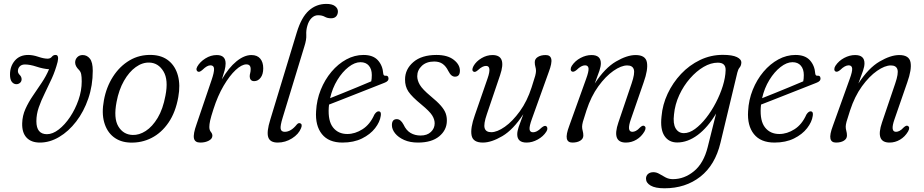

<svg xmlns="http://www.w3.org/2000/svg" viewBox="-20 -740 4852 1008"><path d="M467 -368.5Q467 -291 443.5 -222.5Q420 -154 380 -102Q340 -50 290.5 -20.8Q241 8.5 189.5 8.5Q143.5 8.5 119.2 -17.8Q95 -44 96.5 -93Q97.5 -132.5 113.5 -168Q129.5 -203.5 152.8 -237.5Q176 -271.5 199 -305.8Q222 -340 237.5 -376.5Q207 -378.5 172 -390Q137 -401.5 111 -401.5Q93.5 -401.5 83.8 -391.5Q74 -381.5 74 -366.5Q74 -356.5 83 -347Q93 -337.5 93.5 -324.5Q93.5 -312.5 85.2 -305.2Q77 -298 66 -298Q52 -298 42.2 -310.2Q32.5 -322.5 32.5 -348.5Q32.5 -392 58 -421.8Q83.5 -451.5 128 -451.5Q152.5 -451.5 181.2 -441.8Q210 -432 230 -432Q244.5 -432 252.2 -442Q260 -452 273 -451.5Q290.5 -450.5 282.5 -415Q270.5 -369 252 -328.2Q233.5 -287.5 214.8 -249.8Q196 -212 183.5 -176Q171 -140 171 -103.5Q171 -35.5 226.5 -35.5Q256.5 -35.5 288.5 -60.2Q320.5 -85 347.8 -125.8Q375 -166.5 392 -215.2Q409 -264 409 -312.5Q409 -337 406.2 -350.5Q403.5 -364 394.5 -373Q374.5 -392.5 374.5 -412Q374.5 -428 385.5 -439.5Q396.5 -451 414 -451Q437 -451 452 -432Q467 -413 467 -368.5Z M777.5 -451.5Q831 -449.5 866 -420.8Q901 -392 914.2 -342.8Q927.5 -293.5 916 -230.5Q902 -151 865 -96.8Q828 -42.5 775.5 -15.8Q723 11 662 8.5Q611 6.5 576 -21Q541 -48.5 527 -97.8Q513 -147 525.5 -213.5Q538 -282.5 573 -337.2Q608 -392 660.2 -423Q712.5 -454 777.5 -451.5ZM675.5 -31.5Q710.5 -30 745.2 -52.5Q780 -75 807.8 -121.2Q835.5 -167.5 848.5 -237.5Q865 -321 838.2 -365.2Q811.5 -409.5 765 -411.5Q728 -413 692.8 -387.8Q657.5 -362.5 630.8 -315.5Q604 -268.5 592 -205Q575.5 -119.5 601.2 -76.5Q627 -33.5 675.5 -31.5Z M1020.5 -363.5Q1014 -365.5 1012 -372.8Q1010 -380 1015.5 -390Q1029.5 -415 1058 -433Q1086.5 -451 1118 -451Q1164.5 -451 1164.5 -406.5Q1164.5 -390.5 1159 -369.8Q1153.5 -349 1145 -323.5Q1180.5 -384.5 1221.2 -417.8Q1262 -451 1300 -451Q1330.5 -451 1346.2 -432.2Q1362 -413.5 1362 -381.5Q1362 -350 1348.2 -332Q1334.5 -314 1314.5 -314Q1302.5 -314 1296.8 -321Q1291 -328 1291 -338.5Q1291 -347.5 1293.5 -356.2Q1296 -365 1296 -377.5Q1296 -402 1273.5 -402Q1249 -402 1217.2 -372.5Q1185.5 -343 1154.2 -290Q1123 -237 1100.5 -166.5Q1087.5 -126.5 1083.2 -106.8Q1079 -87 1079 -73.5Q1079 -57 1087 -47.5Q1095 -38 1095 -27.5Q1095 -11.5 1076.2 -1.5Q1057.5 8.5 1031.5 8.5Q1003 8.5 998.2 -14Q993.5 -36.5 1012 -88L1091 -320.5Q1104.5 -360 1103.8 -378.5Q1103 -397 1085 -397Q1076 -397 1066 -391.5Q1056 -386 1042 -372.5Q1028 -360.5 1020.5 -363.5Z M1693.5 -719.5Q1724 -719.5 1739 -707.8Q1754 -696 1754 -680Q1754 -664.5 1745 -654.2Q1736 -644 1718 -644Q1699 -644 1685 -652Q1671 -660 1649.5 -660Q1630.5 -660 1615.5 -645Q1600.5 -630 1593.5 -604.5Q1586.5 -581 1588 -556.5Q1589.5 -532 1578 -496.5L1464.5 -124Q1450.5 -79 1453.5 -63.5Q1456.5 -48 1475 -48Q1507.5 -48 1538 -86Q1546.5 -96 1555 -93Q1569.5 -88.5 1560.5 -67Q1548 -35.5 1513 -13.5Q1478 8.5 1438 8.5Q1397.5 8.5 1388.2 -19.8Q1379 -48 1399 -112L1538.5 -571Q1562.5 -649.5 1601.5 -684.5Q1640.5 -719.5 1693.5 -719.5Z M1979 -132Q1974.5 -99.5 1949.2 -67Q1924 -34.5 1880.5 -13Q1837 8.5 1778 8.5Q1705.5 8.5 1670 -36Q1634.5 -80.5 1639.5 -156.5Q1642.5 -215.5 1664 -268.8Q1685.5 -322 1720.2 -363.2Q1755 -404.5 1798.2 -428Q1841.5 -451.5 1888.5 -451.5Q1938.5 -451.5 1963.8 -423.8Q1989 -396 1992 -354Q1993.5 -341.5 2003 -342.5Q2018 -344.5 2019.5 -330Q2021.5 -313.5 1997.5 -305Q1967 -293 1927 -277.2Q1887 -261.5 1845.2 -245Q1803.5 -228.5 1767 -214.2Q1730.5 -200 1707.5 -191Q1706.5 -183.5 1706 -175.5Q1701.5 -105 1728.5 -70.8Q1755.5 -36.5 1803.5 -36.5Q1844 -36.5 1883.2 -61.5Q1922.5 -86.5 1945.5 -138.5Q1957 -156 1968 -155.5Q1983 -154.5 1979 -132ZM1872.5 -413.5Q1842.5 -413.5 1810 -388.2Q1777.5 -363 1751.2 -320.2Q1725 -277.5 1713 -224.5Q1740 -235 1778 -250.5Q1816 -266 1856.2 -282.5Q1896.5 -299 1929 -313Q1932 -326 1932 -346Q1932 -377 1916.5 -395.2Q1901 -413.5 1872.5 -413.5Z M2188 -28.5Q2222.5 -28.5 2242.2 -47.2Q2262 -66 2262 -92.5Q2262 -113.5 2248.5 -134.8Q2235 -156 2192.5 -191Q2142.5 -232 2124.2 -259.2Q2106 -286.5 2106.5 -323Q2106.5 -376.5 2150 -414Q2193.5 -451.5 2271.5 -451.5Q2329.5 -451.5 2362 -426.2Q2394.5 -401 2394.5 -369Q2394.5 -337.5 2368.5 -337.5Q2359 -337.5 2350.5 -344.2Q2342 -351 2333.5 -367.5Q2321.5 -392 2304 -404.5Q2286.5 -417 2259.5 -417Q2218.5 -417 2194.5 -394.2Q2170.5 -371.5 2170.5 -340Q2170.5 -318 2184.2 -294.5Q2198 -271 2240 -236Q2276 -206.5 2294.8 -184.8Q2313.5 -163 2320 -144.5Q2326.5 -126 2326 -105.5Q2325.5 -57 2285.8 -24.2Q2246 8.5 2174.5 8.5Q2132.5 8.5 2101.8 -5.2Q2071 -19 2054.2 -40Q2037.5 -61 2037.5 -83Q2037.5 -114.5 2063 -114.5Q2083.5 -114.5 2098.5 -86Q2112.5 -55.5 2135.5 -42Q2158.5 -28.5 2188 -28.5Z M2846.5 -78Q2853 -75 2853.5 -66.2Q2854 -57.5 2848 -48.5Q2832 -23.5 2803 -7.5Q2774 8.5 2744.5 8.5Q2695.5 8.5 2695.5 -35Q2695.5 -51 2703 -73.5Q2710.5 -96 2727.5 -140.5Q2674.5 -59 2617 -25.2Q2559.5 8.5 2515 8.5Q2463 8.5 2455.8 -29.2Q2448.5 -67 2473 -135.5L2540 -329Q2562.5 -394 2532 -394Q2513 -394 2490 -372.5Q2475 -359 2467 -363.5Q2453.5 -369.5 2466 -393.5Q2480 -418 2507.8 -434.5Q2535.5 -451 2565.5 -451Q2641.5 -451 2605.5 -345.5L2536 -140.5Q2518 -88 2524.5 -67Q2531 -46 2559 -46Q2590 -46 2630.5 -74.5Q2671 -103 2709.2 -155.8Q2747.5 -208.5 2771 -281.5Q2785.5 -325.5 2789.8 -341.8Q2794 -358 2794 -367.5Q2794 -378.5 2790.8 -389.5Q2787.5 -400.5 2787.5 -413.5Q2787.5 -431 2803.8 -441Q2820 -451 2845 -451Q2869.5 -451 2874.2 -430.2Q2879 -409.5 2861 -362L2773 -117Q2758.5 -77.5 2760.2 -61.5Q2762 -45.5 2778.5 -45.5Q2788 -45.5 2798.5 -50.8Q2809 -56 2823.5 -70Q2839 -82.5 2846.5 -78Z M2983 -364.5Q2976.5 -367.5 2976.2 -376.2Q2976 -385 2982 -394.5Q2999 -420.5 3027.8 -435.8Q3056.5 -451 3085.5 -451Q3134.5 -451 3134.5 -407.5Q3134.5 -391.5 3127 -369Q3119.5 -346.5 3102.5 -301.5Q3155.5 -383 3213.8 -417Q3272 -451 3317 -451Q3369 -451 3376.2 -413.2Q3383.5 -375.5 3359 -307L3292 -113.5Q3269 -48 3300 -48Q3308.5 -48 3318.2 -52.8Q3328 -57.5 3341 -71.5Q3354.5 -83.5 3362 -79Q3375.5 -72 3363.5 -50Q3347 -22 3321.2 -6.8Q3295.5 8.5 3266 8.5Q3190.5 8.5 3226.5 -97L3296 -302Q3314 -354.5 3307.5 -375.5Q3301 -396.5 3273 -396.5Q3241.5 -396.5 3200.5 -368Q3159.5 -339.5 3121.2 -286.8Q3083 -234 3059 -160.5Q3044.5 -117 3040.2 -100.8Q3036 -84.5 3036 -75Q3036 -64 3039.2 -52.8Q3042.5 -41.5 3042.5 -28.5Q3042.5 -11.5 3026.5 -1.5Q3010.5 8.5 2985 8.5Q2960.5 8.5 2955.8 -12.2Q2951 -33 2969 -80.5L3057 -325.5Q3071.5 -365 3069.8 -381Q3068 -397 3051.5 -397Q3032 -397 3007.5 -373Q2992 -360 2983 -364.5Z M3762.5 9.5Q3734.5 126.5 3656.8 187.5Q3579 248.5 3468.5 248.5Q3420 248.5 3395.8 234.2Q3371.5 220 3371.5 198Q3371.5 182.5 3382.2 173.2Q3393 164 3410.5 164Q3426.5 164 3442 173.2Q3457.5 182.5 3474.5 191.5Q3491.5 200.5 3512.5 200.5Q3573 200.5 3623.8 158.5Q3674.5 116.5 3695.5 32L3739.5 -144Q3695.5 -70.5 3642.8 -31.2Q3590 8 3535.5 8Q3491 8 3468.2 -26.8Q3445.5 -61.5 3453 -128.5Q3458 -190 3485 -247.8Q3512 -305.5 3555.5 -351.8Q3599 -398 3655.2 -425Q3711.5 -452 3775 -452Q3824.5 -452 3848.8 -440.2Q3873 -428.5 3872 -410Q3871 -395 3863 -385.5Q3855 -376 3851 -359ZM3518.5 -139Q3512.5 -91 3527.2 -66Q3542 -41 3570.5 -41Q3599 -41 3629 -63Q3659 -85 3687.2 -121Q3715.5 -157 3738.2 -200.8Q3761 -244.5 3774.8 -289Q3788.5 -333.5 3789.5 -371Q3791 -411 3748.5 -411Q3712 -411 3674 -388.8Q3636 -366.5 3602.5 -328.2Q3569 -290 3546.2 -241Q3523.5 -192 3518.5 -139Z M4247 -132Q4242.5 -99.5 4217.2 -67Q4192 -34.5 4148.5 -13Q4105 8.5 4046 8.5Q3973.5 8.5 3938 -36Q3902.5 -80.5 3907.5 -156.5Q3910.5 -215.5 3932 -268.8Q3953.5 -322 3988.2 -363.2Q4023 -404.5 4066.2 -428Q4109.5 -451.5 4156.5 -451.5Q4206.5 -451.5 4231.8 -423.8Q4257 -396 4260 -354Q4261.5 -341.5 4271 -342.5Q4286 -344.5 4287.5 -330Q4289.5 -313.5 4265.5 -305Q4235 -293 4195 -277.2Q4155 -261.5 4113.2 -245Q4071.5 -228.5 4035 -214.2Q3998.5 -200 3975.5 -191Q3974.5 -183.5 3974 -175.5Q3969.5 -105 3996.5 -70.8Q4023.5 -36.5 4071.5 -36.5Q4112 -36.5 4151.2 -61.5Q4190.5 -86.5 4213.5 -138.5Q4225 -156 4236 -155.5Q4251 -154.5 4247 -132ZM4140.5 -413.5Q4110.5 -413.5 4078 -388.2Q4045.5 -363 4019.2 -320.2Q3993 -277.5 3981 -224.5Q4008 -235 4046 -250.5Q4084 -266 4124.2 -282.5Q4164.5 -299 4197 -313Q4200 -326 4200 -346Q4200 -377 4184.5 -395.2Q4169 -413.5 4140.5 -413.5Z M4367 -364.5Q4360.5 -367.5 4360.2 -376.2Q4360 -385 4366 -394.5Q4383 -420.5 4411.8 -435.8Q4440.5 -451 4469.5 -451Q4518.5 -451 4518.5 -407.5Q4518.5 -391.5 4511 -369Q4503.5 -346.5 4486.5 -301.5Q4539.5 -383 4597.8 -417Q4656 -451 4701 -451Q4753 -451 4760.2 -413.2Q4767.5 -375.5 4743 -307L4676 -113.5Q4653 -48 4684 -48Q4692.5 -48 4702.2 -52.8Q4712 -57.5 4725 -71.5Q4738.5 -83.5 4746 -79Q4759.5 -72 4747.5 -50Q4731 -22 4705.2 -6.8Q4679.5 8.5 4650 8.5Q4574.5 8.5 4610.5 -97L4680 -302Q4698 -354.5 4691.5 -375.5Q4685 -396.5 4657 -396.5Q4625.5 -396.5 4584.5 -368Q4543.5 -339.5 4505.2 -286.8Q4467 -234 4443 -160.5Q4428.5 -117 4424.2 -100.8Q4420 -84.5 4420 -75Q4420 -64 4423.2 -52.8Q4426.5 -41.5 4426.5 -28.5Q4426.5 -11.5 4410.5 -1.5Q4394.5 8.5 4369 8.5Q4344.5 8.5 4339.8 -12.2Q4335 -33 4353 -80.5L4441 -325.5Q4455.5 -365 4453.8 -381Q4452 -397 4435.5 -397Q4416 -397 4391.5 -373Q4376 -360 4367 -364.5Z"/></svg>

Font: Fraunces 72pt S100 Light
Style: Italic
Weight: 300
Italic angle: -16°
Version: Version 1.000; ttfautohint (v1.8.3)